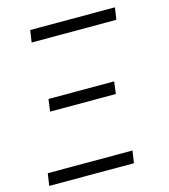

<svg xmlns="http://www.w3.org/2000/svg" viewBox="-112 -838 813 926"><g transform="rotate(-15 295.0 -375.0)"><path d="M125 -750H548L539 -690H116ZM124 -406H452L444 -345H116ZM28 -61H451L442 0H19Z"/></g></svg>

Font: Oakes Grotesk Light
Style: Italic
Weight: 300
Italic angle: -8°
Designer: Samuel Oakes
Foundry: Samuel Oakes
Version: Version 1.000;PS 001.000;hotconv 1.0.88;makeotf.lib2.5.64775